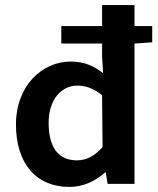

<svg xmlns="http://www.w3.org/2000/svg" viewBox="-20 -726 624 758"><path d="M283 -93C213 -93 172 -141 172 -241C172 -335 224 -388 285 -388C317 -388 349 -378 383 -350L385 -145C352 -109 321 -93 283 -93ZM511 -623V-706H383V-623H222V-554H383V-503L387 -437C351 -465 314 -483 259 -483C146 -483 43 -387 43 -235C43 -79 124 12 254 12C310 12 358 -12 397 -47L405 0H511V-554L581 -559V-623Z"/></svg>

Font: Falling Sky
Style: Med
Weight: 500
Designer: Paul D. Hunt
Foundry: Adobe Systems Incorporated
Version: Version 1.02